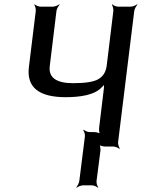

<svg xmlns="http://www.w3.org/2000/svg" viewBox="-20 -680 658 891"><path d="M462 -269 440 -87C439 -78 440 -61 445 -56L447 -58C443 -63 426 -67 417 -67H396C387 -67 373 -73 369 -78L366 -76C371 -71 375 -56 374 -47L348 160C347 169 339 184 334 189L336 191C341 186 357 180 366 180H406C415 180 429 186 434 191L436 189C431 184 427 169 428 160L446 20C447 11 445 -6 440 -11L438 -9C442 -4 459 0 468 0H506C515 0 529 6 534 11L536 9C532 4 527 -11 528 -20L603 -629C604 -638 612 -653 618 -658L616 -660C610 -655 595 -649 586 -649H529C520 -649 505 -655 501 -660L499 -658C503 -653 507 -638 506 -629L475 -374C471 -346 459 -326 437 -313C415 -300 376 -294 319 -294C240 -294 204 -321 211 -374L242 -629C243 -638 251 -653 257 -658L255 -660C249 -655 234 -649 225 -649H169C160 -649 145 -655 141 -660L139 -658C143 -653 147 -638 146 -629L114 -368C103 -275 160 -229 285 -229C348 -229 420 -238 453 -276C458 -281 465 -287 468 -292L464 -294C462 -288 463 -276 462 -269Z"/></svg>

Font: Gamestation Storm Oblique 
Style: Italic
Weight: 400
Designer: Jonas Hecksher
Foundry: Jonas Hecksher, Playtypeª, e-types AS
Version: Version 1.003